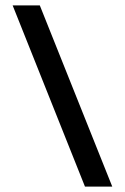

<svg xmlns="http://www.w3.org/2000/svg" viewBox="-20 -694 464 714"><path d="M296 0H397.5L128 -674H27Z"/></svg>

Font: Anybody Expanded
Style: Regular
Weight: 400
Width: 7
Version: Version 1.113;gftools[0.9.25]